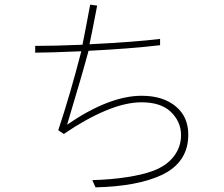

<svg xmlns="http://www.w3.org/2000/svg" viewBox="-20 -717 960 824"><path d="M376 56Q455 54 523 43.5Q591 33 632 18Q692 -3 724.5 -44Q757 -85 757 -137Q757 -196 711 -239Q668 -278 587 -278Q519 -278 433 -242Q347 -206 254 -142L230 -158Q281 -311 329 -497Q188 -491 131 -491V-520Q216 -520 334 -525Q346 -584 367 -697L397 -693L391 -662Q373 -568 364 -527Q562 -537 667 -550V-523Q540 -508 360 -499Q336 -408 268 -182Q449 -306 588 -306Q681 -306 736 -259Q788 -215 788 -139Q788 -20 674 34Q569 83 390 87Z"/></svg>

Font: LINE Seed Sans KR Thin
Style: Regular
Weight: 250
Designer: LINE BX Design & Sandoll Inc & Dalton Maag Ltd
Foundry: Sandoll Inc.
Version: Version 1.000